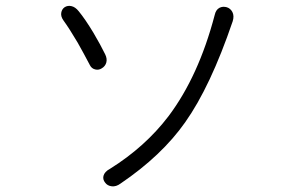

<svg xmlns="http://www.w3.org/2000/svg" viewBox="-20 -697 1040 666"><path d="M252.9 -658.2Q241.2 -672.9 227.5 -675.8Q214.8 -678.7 204.1 -671.9Q194.3 -665 192.4 -652.3Q190.4 -639.6 200.2 -626Q220.7 -597.7 249 -549.8Q269.5 -513.7 292 -470.7Q297.9 -459 310.5 -456.1Q322.3 -453.1 333 -460Q344.7 -466.8 348.6 -479.5Q352.5 -493.2 344.7 -508.8Q329.1 -541 303.7 -584Q275.4 -630.9 252.9 -658.2ZM787.1 -623Q793 -641.6 786.1 -655.3Q779.3 -668 766.6 -671.9Q752.9 -675.8 741.2 -669.9Q728.5 -663.1 724.6 -644.5Q668.9 -432.6 564.5 -293.9Q483.4 -187.5 361.3 -111.3Q342.8 -101.6 338.9 -86.9Q335.9 -74.2 344.7 -63.5Q352.5 -52.7 367.2 -50.8Q382.8 -48.8 398.4 -60.5Q541 -157.2 622.1 -272.5Q710 -396.5 787.1 -623Z"/></svg>

Font: Gulim
Style: Regular
Weight: 400
Version: Version 2.21